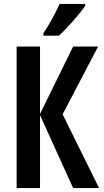

<svg xmlns="http://www.w3.org/2000/svg" viewBox="-20 -949 524 969"><path d="M480 0H349L182 -368V0H64V-714H182V-374L349 -714H475L296 -372ZM410 -920Q400 -905 384.5 -885.5Q369 -866 350 -844.5Q331 -823 312.5 -803.5Q294 -784 278 -769H199V-781Q217 -808 231.5 -833.5Q246 -859 258.5 -883Q271 -907 281 -929H410Z"/></svg>

Font: Noto Sans Display ExtraCondensed SemiBold
Style: Regular
Weight: 600
Width: 2
Designer: Monotype Design Team
Foundry: Monotype Imaging Inc.
Version: Version 2.003